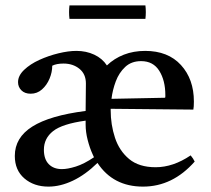

<svg xmlns="http://www.w3.org/2000/svg" viewBox="-20 -681 783 713"><path d="M698 -274 391 -277Q391 -274 391 -272Q391 -218 407 -169.5Q423 -121 459.5 -90.5Q496 -60 558 -60Q623 -60 688 -104Q698 -92 703 -81Q621 12 511 12Q400 12 342 -76Q297 -32 250.5 -10Q204 12 160 12Q106 12 70.5 -18.5Q35 -49 35 -102Q35 -170 100 -211Q165 -252 298 -269V-271Q298 -296 298.5 -321Q299 -346 299 -371Q299 -406 275 -425.5Q251 -445 216 -445Q190 -445 174 -437Q174 -413 164 -389Q154 -365 136 -349Q118 -333 94 -333Q72 -333 59.5 -345.5Q47 -358 47 -376Q47 -400 69.5 -421.5Q92 -443 126 -458.5Q160 -474 197 -483Q234 -492 264 -492Q300 -492 330 -478Q360 -464 377 -438Q404 -464 440 -478Q476 -492 519 -492Q604 -492 652 -439.5Q700 -387 700 -304Q700 -294 699.5 -286.5Q699 -279 698 -274ZM329 -97Q327 -102 324 -108Q313 -132 305.5 -161.5Q298 -191 298 -218V-233Q211 -221 177 -194Q143 -167 143 -125Q143 -90 161 -71.5Q179 -53 210 -53Q231 -53 261.5 -62.5Q292 -72 329 -97ZM394 -314 593 -318Q594 -320 594 -323.5Q594 -327 594 -328Q594 -382 571.5 -418Q549 -454 504 -454Q468 -454 445 -432.5Q422 -411 410 -379Q398 -347 394 -314ZM238 -661H520Q523 -636 520 -611H238Q235 -636 238 -661Z"/></svg>

Font: Tiro Devanagari Sanskrit
Style: Regular
Weight: 400
Designer: Devanagari: John Hudson & Fiona Ross. Latin: John Hudson.
Foundry: Tiro Typeworks Ltd.
Version: Version 1.52